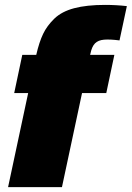

<svg xmlns="http://www.w3.org/2000/svg" viewBox="-20 -764 538 784"><path d="M409 -744Q455 -744 498 -739L468 -599Q429 -604 405 -602Q381 -600 368 -587Q355 -574 349 -544L348 -540H447L414 -384H315L233 0H13L95 -384H38L71 -540H128Q140 -592 156 -625.5Q172 -659 202 -688Q232 -717 283 -730.5Q334 -744 409 -744Z"/></svg>

Font: Nacelle Black
Style: Italic
Weight: 900
Italic angle: -12°
Designer: Sora Sagano
Foundry: Sora Sagano
Version: Version 1.000;FEAKit 1.0